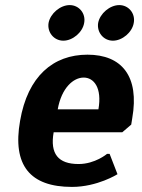

<svg xmlns="http://www.w3.org/2000/svg" viewBox="-20 -725 560 755"><path d="M309 -420C349 -420 382 -380 367 -295H207C222 -380 269 -420 309 -420ZM263 10C363 10 442 -40 442 -40L411 -120H401C401 -120 354 -80 289 -80C209 -80 176 -120 191 -205H461L496 -235L500 -260C529 -425 459 -510 324 -510C189 -510 89 -425 59 -250C28 -75 98 10 263 10ZM254 -705C217 -705 178 -672 171 -635C165 -598 192 -565 229 -565C266 -565 305 -598 311 -635C318 -672 291 -705 254 -705ZM449 -705C412 -705 373 -672 366 -635C360 -598 387 -565 424 -565C461 -565 500 -598 506 -635C513 -672 486 -705 449 -705Z"/></svg>

Font: Scada
Style: Bold Italic
Weight: 700
Designer: Jovanny Lemonad
Foundry: Jovanny Lemonad
Version: Version 3.005